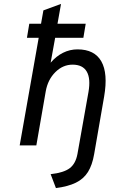

<svg xmlns="http://www.w3.org/2000/svg" viewBox="-20 -742 584 980"><path d="M265.5 218 238.5 147Q306 139.5 336.2 116.2Q366.5 93 375.5 43L431.5 -272Q443.5 -340.5 423 -376.2Q402.5 -412 350.5 -412Q301 -412 262.5 -373.8Q224 -335.5 213.5 -276L165.5 0H80.5L177.5 -549H117.5L129.5 -621H189.5L201.5 -689L291.5 -722L273.5 -621H417.5L405.5 -549H261.5L238.5 -422Q266.5 -455 301.5 -472.5Q336.5 -490 375.5 -490Q462.5 -490 497.2 -428.8Q532 -367.5 511.5 -249L460.5 45Q451 100.5 429 135.8Q407 171 367.2 190.5Q327.5 210 265.5 218Z"/></svg>

Font: Overpass
Style: Italic
Weight: 400
Italic angle: -10°
Designer: Delve Withrington, Dave Bailey, Thomas Jockin
Foundry: Delve Fonts LLC
Version: Version 4.000